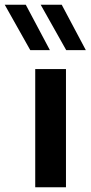

<svg xmlns="http://www.w3.org/2000/svg" viewBox="-90 -792 383 812"><path d="M59 -500V0H189V-500ZM121 -580 19 -772H-70L38 -580ZM273 -580 171 -772H82L190 -580Z"/></svg>

Font: Gully SemiBold
Style: Regular
Weight: 600
Designer: jaikishan Patel
Foundry: MagicType
Version: Version 1.000;Glyphs 3.2 (3242)